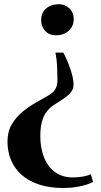

<svg xmlns="http://www.w3.org/2000/svg" viewBox="-20 -768 494 936"><path d="M288.5 -511.5Q297.5 -495.5 309.2 -468.2Q321 -441 329.5 -411Q338 -381 338.5 -357Q338.5 -340.5 332 -328Q325.5 -315.5 313.2 -304.8Q301 -294 283 -282.2Q265 -270.5 241.5 -255.5Q221.5 -242.5 206.8 -222.8Q192 -203 184.2 -174Q176.5 -145 176.5 -103Q176.5 -48 194 -2.5Q211.5 43 247 70Q282.5 97 336.5 97Q362 97 385.8 92.5Q409.5 88 423 81.5L433.5 119Q422.5 125.5 401.2 132.2Q380 139 351.2 143.8Q322.5 148.5 289 148.5Q222.5 148.5 171.8 132Q121 115.5 86.5 85.2Q52 55 34.2 13.5Q16.5 -28 16.5 -78Q16.5 -126.5 37.5 -162Q58.5 -197.5 90.2 -223.5Q122 -249.5 155.5 -268.2Q189 -287 214.8 -302Q240.5 -317 248 -331Q254.5 -340 257.2 -352Q260 -364 260 -376.5Q260 -406.5 258.5 -442Q257 -477.5 250.5 -511.5ZM268 -747.5Q296.5 -747.5 318 -727.2Q339.5 -707 339.5 -675Q339.5 -640 314.8 -618Q290 -596 254.5 -596Q218.5 -596 199.5 -618.2Q180.5 -640.5 180.5 -668.5Q180.5 -706 205 -726.8Q229.5 -747.5 268 -747.5Z"/></svg>

Font: Merriweather 144pt ExtraBold
Style: Regular
Weight: 800
Version: Version 2.100